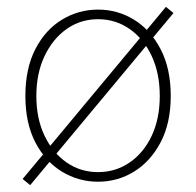

<svg xmlns="http://www.w3.org/2000/svg" viewBox="-20 -518 572 560"><path d="M266 12Q209 12 160.5 -17.5Q112 -47 83 -103Q54 -159 54 -238Q54 -318 83 -374.5Q112 -431 160.5 -460.5Q209 -490 266 -490Q323 -490 371 -460.5Q419 -431 448.5 -374.5Q478 -318 478 -238Q478 -159 448.5 -103Q419 -47 371 -17.5Q323 12 266 12ZM266 -16Q317 -16 358 -44Q399 -72 422.5 -122Q446 -172 446 -238Q446 -304 422.5 -354.5Q399 -405 358 -433.5Q317 -462 266 -462Q215 -462 174.5 -433.5Q134 -405 110 -354.5Q86 -304 86 -238Q86 -172 110 -122Q134 -72 174.5 -44Q215 -16 266 -16ZM68 22 46 4 464 -498 486 -480Z"/></svg>

Font: Source Sans 3
Style: Regular
Weight: 200
Designer: Paul D. Hunt
Foundry: Adobe
Version: Version 3.046;hotconv 1.0.118;makeotfexe 2.5.65603